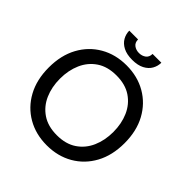

<svg xmlns="http://www.w3.org/2000/svg" viewBox="-233 -1053 1236 1236"><g transform="rotate(45 385.0 -435.0)"><path d="M385 14Q285 14 207 -31Q129 -76 84.5 -157.5Q40 -239 40 -350Q40 -461 84.5 -542.5Q129 -624 207 -669Q285 -714 385 -714Q485 -714 563 -669Q641 -624 685.5 -542.5Q730 -461 730 -350Q730 -239 685.5 -157.5Q641 -76 563 -31Q485 14 385 14ZM385 -78Q466 -78 520 -114.5Q574 -151 601 -212.5Q628 -274 628 -350Q628 -426 601 -487.5Q574 -549 520 -585.5Q466 -622 385 -622Q304 -622 250 -585.5Q196 -549 169 -487.5Q142 -426 142 -350Q142 -274 169 -212.5Q196 -151 250 -114.5Q304 -78 385 -78ZM385 -764Q335 -764 302.5 -781Q270 -798 254.5 -825.5Q239 -853 239 -884H319Q319 -855 338.5 -840.5Q358 -826 385 -826Q412 -826 431.5 -840.5Q451 -855 451 -884H531Q531 -853 515.5 -825.5Q500 -798 467.5 -781Q435 -764 385 -764Z"/></g></svg>

Font: Cabin VF Beta
Style: Regular
Weight: 400
Designer: Pablo Impallari
Foundry: Pablo Impallari. http://www.impallari.com Igino Marini. http://www.ikern.com
Version: Version 2.200